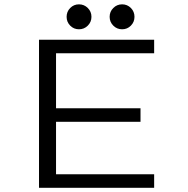

<svg xmlns="http://www.w3.org/2000/svg" viewBox="-20 -888 890 908"><path d="M395.2 -766.8Q378 -749.5 353.5 -749.5Q329 -749.5 312 -766.8Q295 -784 295 -808.5Q295 -833 312 -850.2Q329 -867.5 353.5 -867.5Q378 -867.5 395.2 -850.2Q412.5 -833 412.5 -808.5Q412.5 -784 395.2 -766.8ZM599 -766.8Q582 -749.5 557.5 -749.5Q533 -749.5 515.8 -766.8Q498.5 -784 498.5 -808.5Q498.5 -833 515.8 -850.2Q533 -867.5 557.5 -867.5Q582 -867.5 599 -850.2Q616 -833 616 -808.5Q616 -784 599 -766.8ZM709 -636H245V-376H644.5V-312H245V-64H709V0H164.5V-700H709Z"/></svg>

Font: League Mono Wide Light
Style: Regular
Weight: 300
Width: 8
Designer: Tyler Finck
Foundry: The League of Moveable Type / Tyler Finck
Version: Version 2.210